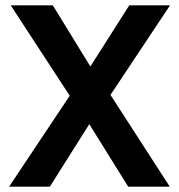

<svg xmlns="http://www.w3.org/2000/svg" viewBox="-20 -696 667 716"><path d="M14 0H166L313 -233L458 0H613L392 -342L614 -676H462L317 -448L177 -676H20L240 -339Z"/></svg>

Font: Fog Sans
Style: Bold
Weight: 700
Foundry: Intel Corporation
Version: Version 1.00